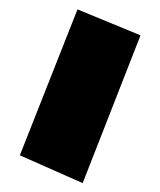

<svg xmlns="http://www.w3.org/2000/svg" viewBox="-20 -178 345 415"><path d="M147.5 -157.7 283.7 -101.6 158.7 217.8 22.9 157.7Z"/></svg>

Font: SG Kara Bold
Style: Regular
Weight: 400
Designer: Damoon Khanjanzadeh
Version: Version 1.000